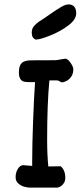

<svg xmlns="http://www.w3.org/2000/svg" viewBox="-20 -857 370 877"><path d="M205.6 -489.7Q195.3 -383.3 195.3 -219.7Q195.3 -149.9 200.7 -96.7L236.8 -97.2Q243.7 -97.7 256.8 -97.7Q267.1 -89.8 272.7 -76.2Q278.3 -62.5 278.3 -44.4Q278.3 -31.7 272.2 -21.5Q266.1 -11.2 256.8 -5.6Q247.6 0 238.8 0H116.2Q105 0 89.8 -4.4Q74.7 -8.8 63 -19.5Q51.3 -30.3 51.3 -47.9Q51.3 -68.8 61.5 -85.7Q71.8 -102.5 86.4 -102.5L127 -99.1V-121.1Q127 -190.9 131.1 -303Q135.3 -415 140.1 -481.9H113.3Q99.1 -481.9 89.6 -484.1Q80.1 -486.3 73.2 -495.8Q66.4 -505.4 66.4 -525.4V-527.3Q66.4 -556.6 79.1 -569.1Q91.8 -581.5 124 -581.5L233.4 -582Q239.7 -582 258.3 -585.9Q274.9 -588.9 278.3 -588.9Q285.6 -588.9 294.2 -580.1Q302.7 -571.3 308.8 -559.8Q314.9 -548.3 314.9 -540.5Q314.9 -521.5 306.2 -508.1Q297.4 -494.6 284.9 -487.8Q272.5 -481 262.2 -481Q258.8 -481 252.7 -485.4Q246.6 -489.7 240.2 -489.7ZM158.2 -758.3Q181.2 -772.5 204.1 -789.1Q238.3 -813 258.8 -825Q279.3 -836.9 293 -836.9Q309.1 -836.9 318.6 -827.1Q328.1 -817.4 328.1 -795.9Q328.1 -767.6 291.5 -740.2Q254.9 -712.9 208.7 -694.6Q162.6 -676.3 144.5 -676.3Q144.5 -675.3 139.2 -678Q133.8 -680.7 129.4 -687.7Q125 -694.8 125 -708.5Q125 -724.6 134 -736.3Q143.1 -748 158.2 -758.3Z"/></svg>

Font: Dekko
Style: Regular
Weight: 400
Designer: Multiple
Foundry: Sorkin Type
Version: Version 2.001